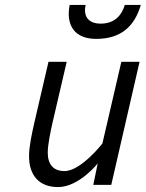

<svg xmlns="http://www.w3.org/2000/svg" viewBox="-20 -751 592 780"><path d="M263 -731C247 -648 283 -593 371 -593C475 -593 528 -648 552 -731H487C474 -687 444 -655 389 -655C336 -655 318 -688 328 -731H263ZM396 -168C396 -168 309 -56 242 -56C196 -56 174 -84 174 -131C174 -165 186 -219 193 -251L251 -500H177L118 -246C110 -210 98 -157 98 -116C98 -41 137 9 216 9C301 9 377 -87 377 -87L359 0H432L547 -500H473Z"/></svg>

Font: RazerF5
Style: Italic
Weight: 400
Foundry: Razer Inc.
Version: Version 2